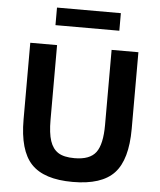

<svg xmlns="http://www.w3.org/2000/svg" viewBox="-59 -918 820 983"><g transform="rotate(5 351.0 -426.0)"><path d="M628.9 -282.2Q628.9 -123.5 564.5 -54.2Q500 15.1 351.1 15.1Q203.6 15.1 138.4 -53.5Q73.2 -122.1 73.2 -282.2V-675.8H210.9V-292Q210.9 -223.1 224.1 -183.6Q237.3 -144 266.1 -125.5Q294.9 -106.9 350.1 -106.9Q428.7 -106.9 460 -148.7Q491.2 -190.4 491.2 -290V-675.8H628.9ZM193.8 -776.9V-867.2H522V-776.9Z"/></g></svg>

Font: Clear Sans
Style: Bold
Weight: 700
Foundry: Intel Corporation
Version: Version 1.00